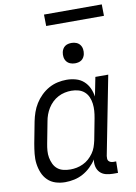

<svg xmlns="http://www.w3.org/2000/svg" viewBox="-100 -981 749 1057"><g transform="rotate(-10 275.0 -452.5)"><path d="M178 12Q150 12 124.5 4Q99 -4 80.5 -22Q62 -40 52 -64.5Q42 -89 38.5 -115.5Q35 -142 38 -170.5Q41 -199 46 -227L69 -347Q74 -372 82.5 -396.5Q91 -421 105 -443.5Q119 -466 139 -485.5Q159 -505 182.5 -518Q206 -531 231.5 -536.5Q257 -542 281 -542Q308 -542 333 -535Q358 -528 376.5 -511.5Q395 -495 405.5 -472.5Q416 -450 420 -424L441 -530H513L427 -90Q426 -82 426.5 -74.5Q427 -67 431.5 -62Q436 -57 443 -54.5Q450 -52 457 -52H473L472 12H444Q424 12 404.5 7Q385 2 372 -11.5Q359 -25 354.5 -44.5Q350 -64 354 -84Q340 -62 320 -43Q300 -24 277 -11.5Q254 1 228.5 6.5Q203 12 178 12ZM218 -52Q235 -52 253 -55.5Q271 -59 289 -67.5Q307 -76 321 -88.5Q335 -101 346.5 -117Q358 -133 364 -150.5Q370 -168 374 -186L397 -306Q401 -327 402.5 -347.5Q404 -368 401.5 -387.5Q399 -407 391.5 -424.5Q384 -442 370 -454.5Q356 -467 337 -472.5Q318 -478 297 -478Q279 -478 260 -474Q241 -470 223 -460.5Q205 -451 190.5 -437Q176 -423 165.5 -406Q155 -389 148.5 -371Q142 -353 139 -335L116 -215Q112 -195 110.5 -175Q109 -155 112.5 -136.5Q116 -118 124 -101Q132 -84 146 -72.5Q160 -61 179 -56.5Q198 -52 218 -52ZM344 -623Q330 -623 317.5 -628Q305 -633 297 -643.5Q289 -654 287 -668Q285 -682 288 -696Q290 -705 295 -713.5Q300 -722 308 -727.5Q316 -733 325.5 -735Q335 -737 344 -737Q358 -737 370.5 -732Q383 -727 391 -716.5Q399 -706 401 -692Q403 -678 400 -664Q398 -655 393 -646.5Q388 -638 380 -632.5Q372 -627 362.5 -625Q353 -623 344 -623ZM546 -853H223L222 -917H545Z"/></g></svg>

Font: Lode Term
Style: Italic
Weight: 400
Italic angle: -11°
Monospace: yes
Designer: Belleve Invis
Foundry: Belleve Invis
Version: Version 29.2.0